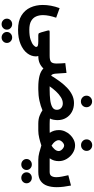

<svg xmlns="http://www.w3.org/2000/svg" viewBox="589 -1298 1164 2382"><g transform="rotate(90 1171.0 -107.0)"><path d="M348.1 251Q240.7 251 173.1 209.5Q105.5 168 73.5 98.4Q41.5 28.8 41.5 -56.2Q41.5 -104.5 51 -157.2Q60.5 -210 81.1 -264.6L199.7 -221.7Q185.1 -179.2 176.3 -137.2Q167.5 -95.2 167.5 -58.1Q167.5 -10.7 184.3 27.6Q201.2 65.9 240.7 88.6Q280.3 111.3 348.1 111.3Q425.8 111.3 472.7 95.2Q519.5 79.1 540.8 59.1Q562 39.1 562 27.8Q562 10.7 545.7 5.4Q529.3 0 493.7 0H416.5Q396.5 0 391.1 -10.3Q385.7 -20.5 380.9 -37.6L359.9 -113.3Q356.4 -125.5 357.7 -133.3Q358.9 -141.1 376.5 -141.1H671.4V0H675.3Q679.7 17.1 679.7 27.3Q679.7 86.9 640.4 137.9Q601.1 189 527.1 220Q453.1 251 348.1 251ZM376.5 389.6Q376.5 362.3 396.5 343.3Q416.5 324.2 444.8 324.2Q473.1 324.2 492.9 343.3Q512.7 362.3 512.7 389.6Q512.7 417 492.9 436Q473.1 455.1 444.8 455.1Q416.5 455.1 396.5 436Q376.5 417 376.5 389.6ZM211.4 389.6Q211.4 362.3 231.4 343.3Q251.5 324.2 279.8 324.2Q308.1 324.2 327.9 343.3Q347.7 362.3 347.7 389.6Q347.7 417 327.9 436Q308.1 455.1 279.8 455.1Q251.5 455.1 231.4 436Q211.4 417 211.4 389.6Z M1167 -598.1Q1167 -627.4 1188 -647.5Q1209 -667.5 1238.8 -667.5Q1269 -667.5 1289.6 -647.5Q1310.1 -627.4 1310.1 -598.1Q1310.1 -568.8 1289.6 -548.8Q1269 -528.8 1238.8 -528.8Q1209 -528.8 1188 -548.8Q1167 -568.8 1167 -598.1ZM1089.4 0H1063.5Q982.4 0 923.8 -14.4Q865.2 -28.8 829.1 -63.5Q801.8 -33.7 764.2 -16.8Q726.6 0 671.4 0H651.4L651.9 -141.1H671.4Q729.5 -141.1 748.8 -159.4Q768.1 -177.7 768.1 -227.1Q768.1 -254.9 766.4 -282Q764.6 -309.1 762.7 -335L884.8 -350.1L894 -210.9Q896 -191.4 902.1 -177Q908.2 -162.6 918.9 -160.2Q952.1 -214.8 989.3 -265.6Q1026.4 -316.4 1068.1 -356.4Q1109.9 -396.5 1157.5 -419.7Q1205.1 -442.9 1258.8 -442.9Q1320.8 -442.9 1368.4 -416.5Q1416 -390.1 1443.1 -344.2Q1470.2 -298.3 1470.2 -239.3Q1470.2 -217.8 1465.6 -189.9Q1460.9 -162.1 1450.2 -144.5Q1461.4 -143.1 1477.5 -142.1Q1493.7 -141.1 1516.1 -141.1H1530.8V0H1516.6Q1458.5 0 1418.9 -15.4Q1379.4 -30.8 1348.1 -51.8Q1297.4 -29.3 1230.2 -14.6Q1163.1 0 1089.4 0ZM1262.2 -304.2Q1224.6 -304.2 1186.5 -280.5Q1148.4 -256.8 1113.8 -219.5Q1079.1 -182.1 1050.8 -141.1H1095.2Q1161.1 -141.1 1217.5 -147.7Q1273.9 -154.3 1308.1 -173.3Q1342.3 -192.4 1342.3 -230Q1342.3 -263.7 1319.6 -283.9Q1296.9 -304.2 1262.2 -304.2Z M1709 -599.6Q1709 -628.9 1730 -648.9Q1751 -668.9 1780.8 -668.9Q1811 -668.9 1831.5 -648.9Q1852.1 -628.9 1852.1 -599.6Q1852.1 -570.3 1831.5 -550.3Q1811 -530.3 1780.8 -530.3Q1751 -530.3 1730 -550.3Q1709 -570.3 1709 -599.6ZM1979 -254.9Q1979 -223.1 1970.9 -195.8Q1962.9 -168.5 1943.8 -141.6Q1955.1 -141.1 1964.4 -141.1Q1973.6 -141.1 1981.4 -141.1H2028.3V0H1961.9Q1921.4 0 1874 -12Q1826.7 -23.9 1784.2 -38.1Q1740.2 -22.9 1691.7 -11.5Q1643.1 0 1600.1 0H1511.2V-141.1H1584Q1595.2 -141.1 1604.7 -141.4Q1614.3 -141.6 1627.9 -142.1Q1609.4 -169.4 1601.6 -197Q1593.8 -224.6 1593.8 -255.9Q1593.8 -294.4 1609.6 -330.3Q1625.5 -366.2 1652.6 -394.8Q1679.7 -423.3 1713.9 -439.9Q1748 -456.5 1784.2 -456.5Q1834 -456.5 1878.7 -428Q1923.3 -399.4 1951.2 -353.3Q1979 -307.1 1979 -254.9ZM1785.2 -320.8Q1771 -320.8 1755.6 -310.1Q1740.2 -299.3 1729.5 -283.9Q1718.8 -268.6 1718.8 -253.9Q1718.8 -235.8 1729.7 -218Q1740.7 -200.2 1756.6 -186.3Q1772.5 -172.4 1786.1 -164.6Q1808.6 -176.8 1831.3 -201.7Q1854 -226.6 1854 -254.9Q1854 -269.5 1842.5 -284.9Q1831.1 -300.3 1815.2 -310.5Q1799.3 -320.8 1785.2 -320.8Z M2112.8 0H2007.8V-141.1H2113.3Q2150.4 -141.1 2164.3 -164.3Q2178.2 -187.5 2178.2 -223.1Q2178.2 -256.3 2170.2 -295.7Q2162.1 -335 2153.8 -372.6L2281.7 -405.8Q2291 -359.9 2296.6 -314.7Q2302.2 -269.5 2302.2 -228.5Q2302.2 -163.6 2284.9 -111.8Q2267.6 -60.1 2226.1 -30Q2184.6 0 2112.8 0ZM2117.7 145.5Q2117.7 118.2 2137.7 99.1Q2157.7 80.1 2186 80.1Q2214.4 80.1 2234.1 99.1Q2253.9 118.2 2253.9 145.5Q2253.9 172.9 2234.1 191.9Q2214.4 210.9 2186 210.9Q2157.7 210.9 2137.7 191.9Q2117.7 172.9 2117.7 145.5ZM1952.6 145.5Q1952.6 118.2 1972.7 99.1Q1992.7 80.1 2021 80.1Q2049.3 80.1 2069.1 99.1Q2088.9 118.2 2088.9 145.5Q2088.9 172.9 2069.1 191.9Q2049.3 210.9 2021 210.9Q1992.7 210.9 1972.7 191.9Q1952.6 172.9 1952.6 145.5Z"/></g></svg>

Font: Vazirmatn RD FD ExtraBold
Style: Regular
Weight: 800
Designer: Saber Rastikerdar
Foundry: Saber Rastikerdar
Version: Version 33.003